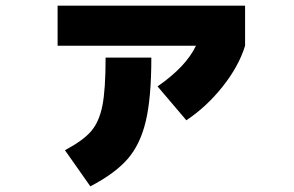

<svg xmlns="http://www.w3.org/2000/svg" viewBox="-20 -604 1040 680"><path d="M184 -442V-584H848V-442Q826 -370 769 -298Q712 -226 640 -178L538 -298Q639 -368 674 -442ZM516 -400Q516 -258 496.5 -175.5Q477 -93 432.5 -41.5Q388 10 300 56L210 -72Q274 -106 302.5 -139Q331 -172 342.5 -229Q354 -286 354 -400Z"/></svg>

Font: Mplus 1p Black
Style: Regular
Weight: 900
Version: Version 1.061